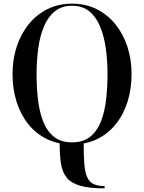

<svg xmlns="http://www.w3.org/2000/svg" viewBox="-20 -780 788 1050"><path d="M552 250Q468.5 250 419.2 236Q370 222 345.5 192.2Q321 162.5 313.5 115Q306 67.5 306 0Q339.5 6.5 371.8 6.5Q404 6.5 437.5 0Q437.5 68 441 114Q444.5 160 456 187Q467.5 214 490.5 225.8Q513.5 237.5 552 237.5ZM374 10Q297 10 236.5 -19.5Q176 -49 134 -102Q92 -155 70.2 -224.8Q48.5 -294.5 48.5 -375Q48.5 -455.5 71.5 -525.2Q94.5 -595 137.5 -648Q180.5 -701 240.5 -730.5Q300.5 -760 374 -760Q447.5 -760 507.5 -730.5Q567.5 -701 610.5 -648Q653.5 -595 676.5 -525.2Q699.5 -455.5 699.5 -375Q699.5 -294.5 677.8 -224.8Q656 -155 614 -102Q572 -49 511.5 -19.5Q451 10 374 10ZM374 -1.5Q435.5 -1.5 473.8 -32.8Q512 -64 532.5 -117.2Q553 -170.5 560.5 -237.5Q568 -304.5 568 -375Q568 -446 559 -512.8Q550 -579.5 528.5 -632.8Q507 -686 469.5 -717.2Q432 -748.5 374 -748.5Q316.5 -748.5 278.8 -717.2Q241 -686 219.2 -632.8Q197.5 -579.5 188.8 -512.8Q180 -446 180 -375Q180 -304.5 187.5 -237.5Q195 -170.5 215.5 -117.2Q236 -64 274.2 -32.8Q312.5 -1.5 374 -1.5Z"/></svg>

Font: Bodoni Moda 18pt Medium
Style: Regular
Weight: 500
Designer: Owen Earl
Foundry: indestructible type
Version: Version 2.004